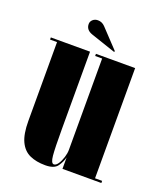

<svg xmlns="http://www.w3.org/2000/svg" viewBox="-127 -747 708 840"><g transform="rotate(20 226.5 -326.5)"><path d="M183.5 11Q141 11 110.8 -2.8Q80.5 -16.5 64.2 -50.8Q48 -85 48 -146.5V-513H15.5V-523H198V-163.5Q198 -74.5 201.2 -40Q204.5 -5.5 217.5 -5.5Q227.5 -5.5 236.8 -19.2Q246 -33 252 -52.2Q258 -71.5 258 -87.5V-513H225.5V-523H408V-10H441V0H260V-53.5Q255 -32 240 -10.5Q225 11 183.5 11ZM297 -558 181.5 -597Q151 -607.5 151 -635Q151 -647 160.5 -655.5Q170 -664 184 -664Q203 -664 217 -649.5L299.5 -562Z"/></g></svg>

Font: Imbue 100pt Black
Style: Regular
Weight: 900
Designer: Tyler Finck
Foundry: Etcetera Type Company
Version: Version 1.102; ttfautohint (v1.8.3)